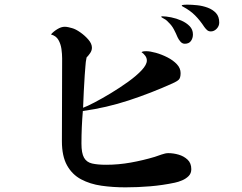

<svg xmlns="http://www.w3.org/2000/svg" viewBox="-20 -827 1040 825"><path d="M802 -100Q802 -82 790.5 -70.5Q779 -59 762.5 -52Q746 -45 731 -42Q679 -31 625.5 -26.5Q572 -22 519 -22Q465 -22 416 -29Q367 -36 328.5 -56.5Q290 -77 268 -116.5Q246 -156 246 -220Q246 -309 246.5 -398Q247 -487 247 -576Q247 -595 244 -616.5Q241 -638 231 -655.5Q221 -673 199 -679Q209 -691 226 -701.5Q243 -712 258 -712Q266 -712 274.5 -710Q283 -708 290 -706Q305 -702 325 -688Q345 -674 360 -656.5Q375 -639 375 -622Q375 -610 367.5 -599Q360 -588 352 -580Q348 -561 347 -542Q346 -523 344 -503Q342 -469 340 -434Q338 -399 337 -364Q354 -370 386.5 -387Q419 -404 457 -427Q495 -450 530.5 -475.5Q566 -501 588.5 -525Q611 -549 611 -567Q611 -578 604 -587.5Q597 -597 588 -603Q593 -606 598 -606.5Q603 -607 608 -607Q625 -607 650 -600Q675 -593 699.5 -580.5Q724 -568 740 -551Q756 -534 756 -513Q756 -492 748 -484.5Q740 -477 722 -469Q629 -427 533 -395.5Q437 -364 336 -350Q330 -280 330 -210Q330 -169 341 -149.5Q352 -130 375.5 -124.5Q399 -119 436 -119Q489 -119 542 -128.5Q595 -138 645 -153Q657 -157 674 -163Q691 -169 703 -169Q725 -169 747.5 -162.5Q770 -156 786 -141Q802 -126 802 -100ZM809 -679Q809 -663 800.5 -651Q792 -639 774 -639Q763 -639 755 -648.5Q747 -658 743 -667Q736 -684 727 -701Q718 -718 704 -731Q698 -738 691.5 -742.5Q685 -747 677 -751Q673 -753 673 -755Q673 -757 676 -757Q693 -757 715.5 -752.5Q738 -748 759.5 -738.5Q781 -729 795 -714.5Q809 -700 809 -679ZM922 -730Q922 -715 911 -703.5Q900 -692 886 -692Q876 -692 869.5 -698Q863 -704 858 -711Q839 -740 818 -761Q797 -782 767 -798Q766 -799 763.5 -800Q761 -801 761 -803Q761 -806 771.5 -806.5Q782 -807 784 -807Q804 -807 827.5 -804.5Q851 -802 872.5 -794Q894 -786 908 -771Q922 -756 922 -730Z"/></svg>

Font: Kaisei Tokumin Medium
Style: Regular
Weight: 500
Designer: Font-Kai, 金井和夫
Foundry: KAZUO KANAI
Version: Version 5.003